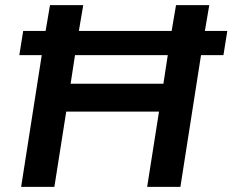

<svg xmlns="http://www.w3.org/2000/svg" viewBox="-20 -725 902 745"><path d="M62 0 142 -511H55L70 -605H157L174 -705H303L286 -605H646L663 -705H792L775 -605H862L847 -511H760L680 0H551L597 -292H237L191 0ZM254 -400H614L631 -511H271Z"/></svg>

Font: Mulish ExtraLight
Style: Bold Italic
Weight: 700
Italic angle: -9°
Version: Version 3.603